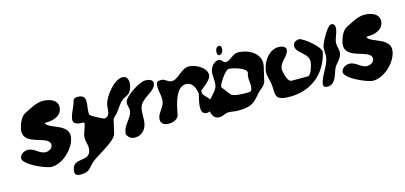

<svg xmlns="http://www.w3.org/2000/svg" viewBox="-67 -1035 3609 1709"><g transform="rotate(-15 1737.0 -180.0)"><path d="M33 -67C20 -9 222 81 277 81C376 81 486 -21 508 -118C539 -251 348 -249 318 -307L325 -313C378 -312 462 -325 479 -397C497 -477 416 -507 350 -507C288 -507 228 -469 169 -440C130 -417 108 -357 100 -321C60 -149 348 -207 323 -100C317 -74 284 -59 262 -59C199 -59 171 -120 108 -120C76 -120 41 -102 33 -67Z M460 153C449 201 469 214 512 214C598 214 595 173 653 127C701 88 874 3 889 -60L918 -187C918 -188 926 -198 928 -200C981 -248 978 -263 1020 -313C1067 -369 1114 -338 1137 -437C1146 -476 1138 -527 1090 -527C1010 -527 912 -396 897 -331C891 -304 893 -279 887 -253C881 -229 864 -213 840 -213C831 -213 723 -269 720 -280C704 -340 771 -461 662 -461C646 -461 625 -461 617 -440C605 -387 574 -343 563 -294C548 -231 604 -228 654 -227L659 -220C660 -219 656 -206 655 -201C648 -172 635 -146 628 -116C616 -63 648 -26 636 27C613 128 484 47 460 153Z M1315 -96C1303 -44 1335 -20 1386 -20C1416 -20 1459 -32 1476 -67C1488 -116 1512 -321 1618 -321C1683 -321 1702 -262 1709 -207C1700 -163 1653 -25 1735 -25C1771 -25 1794 -56 1801 -88C1816 -154 1726 -174 1737 -223C1737 -225 1741 -232 1741 -233C1759 -248 1830 -299 1839 -336C1856 -408 1749 -467 1685 -467C1613 -467 1568 -379 1507 -379C1471 -379 1454 -414 1418 -414C1404 -414 1377 -414 1372 -393C1359 -335 1392 -278 1378 -217C1368 -173 1325 -140 1315 -96ZM987 -27C1006 4 1022 21 1062 21C1119 21 1159 -17 1172 -73C1183 -122 1173 -168 1184 -217C1205 -306 1329 -322 1346 -397C1355 -438 1308 -447 1276 -447C1228 -447 1082 -358 1070 -304C1062 -270 1085 -247 1077 -213C1064 -157 1005 -114 992 -57C991 -52 987 -31 987 -27Z M1958 -539C1954 -523 1955 -493 1976 -493C1994 -493 2008 -514 2011 -529C2015 -547 2015 -574 1991 -574C1971 -574 1962 -555 1958 -539ZM1919 -225C1925 -249 1992 -354 2023 -354C2057 -354 2178 -322 2180 -280C2158 -208 2186 -192 2172 -130C2169 -119 2167 -112 2153 -107C2149 -107 2130 -106 2126 -106C2087 -106 2002 -105 1979 -133L1917 -213C1917 -214 1918 -222 1919 -225ZM1766 -80C1753 -24 1774 41 1834 41C1865 41 1892 19 1922 19C1951 19 1975 27 2004 27C2128 27 2155 6 2226 -80C2241 -97 2292 -130 2299 -160L2330 -293C2357 -410 2237 -474 2139 -474C2092 -474 2055 -419 2016 -419C1988 -419 1985 -454 1957 -454C1915 -454 1883 -413 1875 -377C1864 -329 1881 -284 1870 -237C1857 -182 1780 -141 1766 -80Z M2342 -273C2329 -218 2342 -196 2353 -147C2376 -43 2320 27 2486 27C2677 27 2826 -85 2871 -280C2882 -326 2730 -447 2695 -447C2675 -447 2645 -434 2640 -411C2621 -329 2765 -311 2742 -211C2738 -194 2720 -107 2684 -107H2537C2494 -107 2480 -214 2478 -227C2478 -230 2481 -244 2482 -247C2493 -296 2555 -328 2566 -377C2575 -414 2531 -427 2503 -427C2417 -427 2359 -346 2342 -273Z M2799 -16C2792 15 2806 27 2833 27C2907 27 2920 -56 2940 -107C2958 -152 3003 -175 3015 -225C3025 -270 2998 -301 3008 -346C3015 -377 3030 -407 3037 -439C3043 -467 3041 -501 3007 -501C2970 -501 2898 -362 2891 -330C2882 -291 2895 -256 2886 -216C2869 -144 2814 -83 2799 -16Z M2996 -67C2983 -9 3185 81 3240 81C3339 81 3449 -21 3471 -118C3502 -251 3311 -249 3281 -307L3288 -313C3341 -312 3425 -325 3442 -397C3460 -477 3379 -507 3313 -507C3251 -507 3191 -469 3132 -440C3093 -417 3071 -357 3063 -321C3023 -149 3311 -207 3286 -100C3280 -74 3247 -59 3225 -59C3162 -59 3134 -120 3071 -120C3039 -120 3004 -102 2996 -67Z"/></g></svg>

Font: Charger
Style: OversprayIt
Weight: 400
Designer: Jasper
Foundry: Cannot Into Space Fonts
Version: Version 0.980